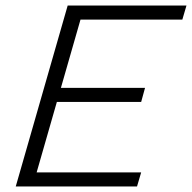

<svg xmlns="http://www.w3.org/2000/svg" viewBox="-20 -675 695 695"><path d="M225 -655H286L98 0H37ZM223 -604 238 -655H655L640 -604ZM50 0 65 -51H491L476 0ZM138 -306 152 -357H505L491 -306Z"/></svg>

Font: Intel One Mono Light
Style: Italic
Weight: 300
Italic angle: -16°
Monospace: yes
Designer: Fred Shallcrass
Foundry: Frere-Jones Type LLC
Version: Version 1.004